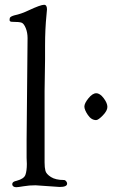

<svg xmlns="http://www.w3.org/2000/svg" viewBox="-20 -776 547 801"><path d="M346.5 -296.5C356.2 -282.2 367.7 -275 381 -275C387 -275 396.3 -281.5 409 -294.5C421.7 -307.5 428 -319.3 428 -330C428 -340.7 422.8 -352.8 412.5 -366.5C402.2 -380.2 391.8 -387 381.5 -387C371.2 -387 360.3 -380 349 -366C337.7 -352 332 -340.5 332 -331.5C332 -322.5 336.8 -310.8 346.5 -296.5ZM91 -192V-118L92 -92C92 -72.7 90 -57.5 86 -46.5C82 -35.5 70 -27.3 50 -22C43.3 -20.7 38.5 -18.8 35.5 -16.5C32.5 -14.2 31 -11.2 31 -7.5C31 -3.8 32.5 -0.8 35.5 1.5C38.5 3.8 42.5 5 47.5 5C52.5 5 62.8 3.7 78.5 1C94.2 -1.7 110.7 -3 128 -3L229 4C249.7 4 260 -0.7 260 -10C260 -13.3 258.7 -16.7 256 -20C253.3 -23.3 250.3 -25 247 -25C223.7 -25 205.5 -29.2 192.5 -37.5C179.5 -45.8 171.8 -54.5 169.5 -63.5C167.2 -72.5 166 -84 166 -98V-396L168 -529V-585C168 -631.7 170 -674.7 174 -714C175.3 -726.7 176 -734.3 176 -737C176 -749.7 172 -756 164 -756C154 -756 132.7 -748.3 100 -733C79.3 -723 59.3 -716 40 -712C35.3 -710.7 31.3 -709.2 28 -707.5C24.7 -705.8 22.5 -704 21.5 -702C20.5 -700 20 -696.7 20 -692C20 -687.3 23.7 -685 31 -685C51.7 -685 65 -683.7 71 -681C77 -678.3 82.5 -670.8 87.5 -658.5C92.5 -646.2 95 -632.3 95 -617Z"/></svg>

Font: Sorts Mill Goudy
Style: Regular
Weight: 400
Version: Version 003.101